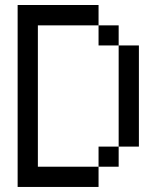

<svg xmlns="http://www.w3.org/2000/svg" viewBox="-20 -740 620 760"><path d="M449.7 -560.1H370.1V-639.6H449.7ZM129.9 -639.6V-80.1H370.1V0H49.8V-720.2H370.1V-639.6ZM449.7 -80.1H370.1V-159.7H449.7ZM529.8 -159.7H449.7V-560.1H529.8Z"/></svg>

Font: W95FA
Style: Regular
Weight: 400
Designer: FontsArena.com
Foundry: Alina Sava
Version: Version 1.002;Fontself Maker 3.4.0